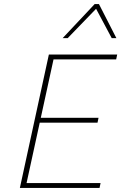

<svg xmlns="http://www.w3.org/2000/svg" viewBox="-20 -927 598 947"><path d="M471 0H78L221 -658H558L553 -634H244L111 -24H476ZM159 -322 164 -346H466L461 -322ZM289 -739 447 -907H468L461 -891L314 -739ZM531 -739 450 -891 447 -907H468L554 -739Z"/></svg>

Font: Ysabeau Infant Thin
Style: Italic
Weight: 250
Italic angle: -12°
Designer: Christian Thalmann (Catharsis Fonts)
Version: Version 2.001;gftools[0.9.30]; featfreeze: ss01,ss02,lnum